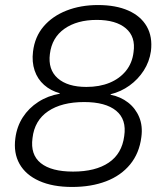

<svg xmlns="http://www.w3.org/2000/svg" viewBox="-20 -733 640 762"><path d="M266 9Q189 9 135.5 -15Q82 -39 57.5 -82.5Q33 -126 41 -185Q47 -231 70.5 -267.5Q94 -304 132 -328.5Q170 -353 217 -361V-363Q181 -373 155 -396Q129 -419 117.5 -453Q106 -487 111 -528Q118 -587 153 -628Q188 -669 244 -691Q300 -713 369 -713Q440 -713 489.5 -691Q539 -669 562.5 -628Q586 -587 579 -530Q573 -488 550.5 -453Q528 -418 494 -393.5Q460 -369 419 -359V-357Q459 -349 488.5 -326Q518 -303 532.5 -268Q547 -233 541 -189Q533 -125 496.5 -80.5Q460 -36 401 -13.5Q342 9 266 9ZM270 -52Q359 -52 411.5 -87.5Q464 -123 473 -193Q483 -259 441 -293.5Q399 -328 314 -328Q225 -328 171 -291.5Q117 -255 109 -185Q100 -119 142 -85.5Q184 -52 270 -52ZM323 -388Q375 -388 415 -404.5Q455 -421 480 -452Q505 -483 510 -526Q519 -587 479.5 -620.5Q440 -654 364 -654Q286 -654 236 -619Q186 -584 178 -519Q170 -457 209 -422.5Q248 -388 323 -388Z"/></svg>

Font: Nunito Sans 7pt Light
Style: Italic
Weight: 300
Italic angle: -9°
Designer: Vernon Adams
Foundry: Vernon Adams
Version: Version 3.101;gftools[0.9.27]